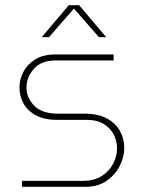

<svg xmlns="http://www.w3.org/2000/svg" viewBox="-20 -720 554 740"><path d="M65 0V-23H300Q343 -23 372 -41.5Q401 -60 416 -89Q431 -118 431 -148Q431 -176 418.5 -201Q406 -226 380 -242Q354 -258 314 -258H200Q151 -258 118.5 -275.5Q86 -293 70.5 -321.5Q55 -350 55 -381Q55 -414 70.5 -443.5Q86 -473 116.5 -491.5Q147 -510 191 -510H418V-487H194Q139 -487 110.5 -454.5Q82 -422 82 -382Q82 -344 111.5 -313Q141 -282 203 -282H305Q359 -282 393 -263Q427 -244 443 -214Q459 -184 459 -150Q459 -114 441 -79.5Q423 -45 390 -22.5Q357 0 310 0ZM141 -577 245 -700H285L389 -577H361L265 -687L169 -577Z"/></svg>

Font: MuseoModerno Thin Thin
Style: Regular
Weight: 250
Version: Version 1.003